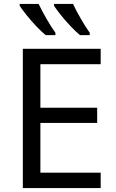

<svg xmlns="http://www.w3.org/2000/svg" viewBox="-20 -964 596 984"><path d="M496 0H97V-714H496V-635H187V-412H478V-334H187V-79H496ZM354 -944Q370 -910 394.5 -867.5Q419 -825 440 -796V-784H390Q368 -802 341 -830.5Q314 -859 291 -888Q268 -917 257 -934V-944ZM178 -944Q194 -910 218.5 -867.5Q243 -825 264 -796V-784H214Q192 -802 165 -830.5Q138 -859 115 -888Q92 -917 81 -934V-944Z"/></svg>

Font: Noto IKEA Latin
Style: Regular
Weight: 400
Designer: Monotype Design Team
Foundry: Monotype Imaging Inc.
Version: Version 1.0